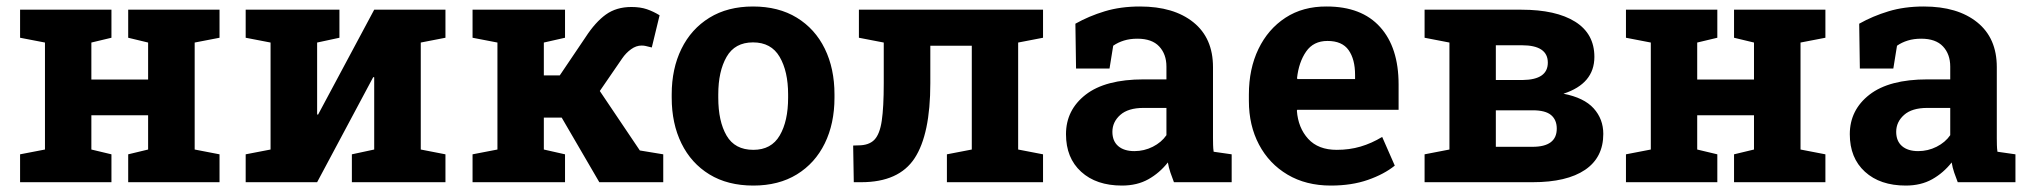

<svg xmlns="http://www.w3.org/2000/svg" viewBox="-20 -558 6212 588"><path d="M41.5 0V-85.4L117.7 -100.1V-427.7L41.5 -442.4V-528.3H321.3V-442.4L259.8 -427.7V-314.5H433.6V-427.7L372.6 -442.4V-528.3H652.3V-442.4L576.2 -427.7V-100.1L652.3 -85.4V0H372.6V-85.4L433.6 -100.1V-205.1H259.8V-100.1L321.3 -85.4V0Z M732.4 0V-85.4L808.6 -100.1V-427.7L732.4 -442.4V-528.3H1019.5V-442.4L951.2 -427.7V-207.5L954.1 -207L1126 -528.3H1344.2V-442.4L1268.6 -427.7V-100.1L1344.2 -85.4V0H1057.6V-85.4L1126 -100.1V-321.3L1123 -321.8L951.2 0Z M1427.2 0V-85.4L1503.4 -100.1V-427.7L1427.2 -442.4V-528.3H1710.4V-442.4L1645.5 -427.7V-327.1H1694.3L1773.4 -444.3Q1803.2 -490.2 1835.4 -513.4Q1867.7 -536.6 1913.6 -536.6Q1940.9 -536.6 1960.9 -529.8Q1981 -522.9 2000 -511.2L1976.1 -412.6Q1962.4 -416 1957.3 -417.2Q1952.1 -418.5 1944.8 -418.5Q1928.2 -418.5 1912.6 -407.2Q1897 -396 1885.3 -378.9L1816.9 -279.3L1939.5 -97.2L2011.2 -85.4V0H1815.4L1700.2 -197.8H1645.5V-100.1L1710.4 -85.4V0Z M2287.1 10.3Q2208.5 10.3 2152.6 -23.9Q2096.7 -58.1 2066.9 -118.9Q2037.1 -179.7 2037.1 -258.8V-269Q2037.1 -347.7 2066.9 -408.4Q2096.7 -469.2 2152.6 -503.7Q2208.5 -538.1 2286.1 -538.1Q2364.3 -538.1 2420.2 -503.9Q2476.1 -469.7 2505.9 -408.9Q2535.6 -348.1 2535.6 -269V-258.8Q2535.6 -179.7 2505.9 -118.9Q2476.1 -58.1 2420.4 -23.9Q2364.7 10.3 2287.1 10.3ZM2287.1 -99.1Q2342.3 -99.1 2367.9 -143.1Q2393.6 -187 2393.6 -258.8V-269Q2393.6 -339.4 2367.7 -383.8Q2341.8 -428.2 2286.1 -428.2Q2230.5 -428.2 2205.1 -383.8Q2179.7 -339.4 2179.7 -269V-258.8Q2179.7 -186.5 2205.1 -142.8Q2230.5 -99.1 2287.1 -99.1Z M2594.7 0 2592.8 -112.3 2608.4 -112.8Q2641.1 -112.8 2657.7 -129.9Q2674.3 -147 2680.4 -188.2Q2686.5 -229.5 2686.5 -303.2V-427.7L2610.4 -442.4V-528.3H3174.3V-442.4L3098.1 -427.7V-100.1L3174.3 -85.4V0H2879.9V-85.4L2956.1 -100.1V-418H2829.1V-303.2Q2829.1 -147 2781 -73.5Q2732.9 0 2617.2 0Z M3416 10.3Q3337.4 10.3 3291 -32Q3244.6 -74.2 3244.6 -147Q3244.6 -221.2 3304.9 -268.1Q3365.2 -314.9 3482.4 -314.9H3552.2V-354Q3552.2 -392.1 3530 -415.8Q3507.8 -439.5 3463.4 -439.5Q3440.4 -439.5 3422.1 -433.8Q3403.8 -428.2 3389.2 -418L3377.9 -348.1H3275.4L3273.4 -485.4Q3314.9 -508.8 3363.3 -523.4Q3411.6 -538.1 3471.2 -538.1Q3574.7 -538.1 3634.8 -489.7Q3694.8 -441.4 3694.8 -352.5V-134.8Q3694.8 -124 3695.1 -113.8Q3695.3 -103.5 3696.8 -93.3L3752 -85.4V0H3575.2Q3569.8 -13.7 3564.5 -29.3Q3559.1 -44.9 3556.6 -60.5Q3531.2 -28.3 3496.8 -9Q3462.4 10.3 3416 10.3ZM3454.1 -95.2Q3483.9 -95.2 3510.5 -108.6Q3537.1 -122.1 3552.2 -144V-227.5H3481.9Q3435.1 -227.5 3410.9 -206.1Q3386.7 -184.6 3386.7 -154.3Q3386.7 -126 3404.5 -110.6Q3422.4 -95.2 3454.1 -95.2Z M4055.7 10.3Q3979.5 10.3 3923.1 -23.2Q3866.7 -56.6 3835.7 -115.2Q3804.7 -173.8 3804.7 -249V-268.6Q3804.7 -347.2 3834 -408Q3863.3 -468.8 3916.7 -503.7Q3970.2 -538.6 4043 -538.1Q4149.9 -538.1 4206.5 -475.3Q4263.2 -412.6 4263.2 -299.3V-221.7H3952.6L3951.7 -218.8Q3955.6 -166.5 3986.3 -132.8Q4017.1 -99.1 4073.7 -99.1Q4112.8 -99.1 4146.7 -109.1Q4180.7 -119.1 4212.9 -138.7L4251.5 -50.8Q4218.8 -24.4 4169.2 -7.1Q4119.6 10.3 4055.7 10.3ZM3953.6 -315.9H4129.9V-328.6Q4129.9 -376.5 4110.1 -404.5Q4090.3 -432.6 4045.4 -432.6Q4002.4 -432.6 3980 -400.1Q3957.5 -367.7 3952.1 -318.4Z M4342.8 0V-85.4L4418.9 -100.1V-427.7L4342.8 -442.4V-528.3H4639.6Q4745.1 -528.3 4804 -491.5Q4862.8 -454.6 4862.8 -383.8Q4862.8 -301.8 4768.1 -271Q4831.1 -258.8 4860.6 -226.1Q4890.1 -193.4 4890.1 -147.9Q4890.1 -75.7 4834.2 -37.8Q4778.3 0 4673.8 0ZM4561 -313H4643.6Q4720.2 -314 4720.2 -366.2Q4720.2 -419.4 4640.6 -419.4H4561ZM4561 -108.4H4673.3Q4747.6 -108.4 4747.6 -164.1Q4747.6 -190.9 4730.2 -205.6Q4712.9 -220.2 4673.8 -220.2H4561Z M4959.5 0V-85.4L5035.6 -100.1V-427.7L4959.5 -442.4V-528.3H5239.3V-442.4L5177.7 -427.7V-314.5H5351.6V-427.7L5290.5 -442.4V-528.3H5570.3V-442.4L5494.1 -427.7V-100.1L5570.3 -85.4V0H5290.5V-85.4L5351.6 -100.1V-205.1H5177.7V-100.1L5239.3 -85.4V0Z M5816.4 10.3Q5737.8 10.3 5691.4 -32Q5645 -74.2 5645 -147Q5645 -221.2 5705.3 -268.1Q5765.6 -314.9 5882.8 -314.9H5952.6V-354Q5952.6 -392.1 5930.4 -415.8Q5908.2 -439.5 5863.8 -439.5Q5840.8 -439.5 5822.5 -433.8Q5804.2 -428.2 5789.6 -418L5778.3 -348.1H5675.8L5673.8 -485.4Q5715.3 -508.8 5763.7 -523.4Q5812 -538.1 5871.6 -538.1Q5975.1 -538.1 6035.2 -489.7Q6095.2 -441.4 6095.2 -352.5V-134.8Q6095.2 -124 6095.5 -113.8Q6095.7 -103.5 6097.2 -93.3L6152.3 -85.4V0H5975.6Q5970.2 -13.7 5964.8 -29.3Q5959.5 -44.9 5957 -60.5Q5931.6 -28.3 5897.2 -9Q5862.8 10.3 5816.4 10.3ZM5854.5 -95.2Q5884.3 -95.2 5910.9 -108.6Q5937.5 -122.1 5952.6 -144V-227.5H5882.3Q5835.4 -227.5 5811.3 -206.1Q5787.1 -184.6 5787.1 -154.3Q5787.1 -126 5804.9 -110.6Q5822.8 -95.2 5854.5 -95.2Z"/></svg>

Font: Roboto Slab
Style: Bold
Weight: 700
Designer: Google
Version: Version 2.000; ttfautohint (v1.8.1.43-b0c9)